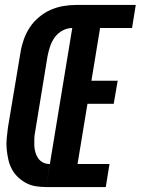

<svg xmlns="http://www.w3.org/2000/svg" viewBox="-20 -755 568 775"><path d="M166 0 287 -735H528L513 -642H384L349 -429H455L439 -336H333L293 -93H422L407 0ZM166 0Q144 0 123 -3.5Q102 -7 84 -17Q66 -27 51.5 -41Q37 -55 27.5 -73Q18 -91 13.5 -111.5Q9 -132 7 -153Q5 -174 7 -196Q9 -218 12 -240L63 -545Q67 -570 76 -595.5Q85 -621 100 -644Q115 -667 137 -685.5Q159 -704 184 -715Q209 -726 235 -730.5Q261 -735 287 -735L272 -642Q252 -642 233 -632Q214 -622 201.5 -605Q189 -588 182.5 -568.5Q176 -549 172 -529L122 -224Q119 -210 118.5 -195.5Q118 -181 118.5 -167Q119 -153 123 -139.5Q127 -126 134.5 -115.5Q142 -105 154 -99Q166 -93 181 -93Z"/></svg>

Font: Iosevka Term Curly Hv Obl
Style: Regular
Weight: 900
Italic angle: -9°
Designer: Belleve Invis
Foundry: Belleve Invis
Version: Version 32.3.0